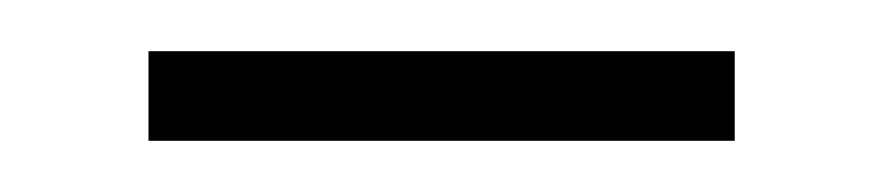

<svg xmlns="http://www.w3.org/2000/svg" viewBox="-20 -392 345 75"><path d="M38 -337V-372H267V-337Z"/></svg>

Font: Noto Sans Tamil UI ExtraCondensed ExtraLight
Style: Regular
Weight: 200
Width: 2
Designer: Jelle Bosma - Monotype Design Team
Foundry: Monotype Imaging Inc.
Version: Version 2.004; ttfautohint (v1.8.4.7-5d5b)